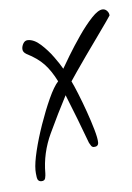

<svg xmlns="http://www.w3.org/2000/svg" viewBox="-39 -407 318 462"><g transform="rotate(-5 120.5 -176.5)"><path d="M43 23Q34 23 32.5 12.5Q31 2 31 -5Q31 -22 38 -51Q45 -80 56.5 -113Q68 -146 80.5 -173.5Q93 -201 104 -213Q91 -239 75.5 -255.5Q60 -272 34 -285Q25 -290 25 -298Q25 -305 29 -311.5Q33 -318 40 -318Q55 -318 71 -303.5Q87 -289 100 -271Q113 -253 119 -242Q124 -251 137 -272.5Q150 -294 166.5 -318Q183 -342 199 -359Q215 -376 226 -376Q232 -376 236.5 -371Q241 -366 241 -360Q241 -360 231.5 -346Q222 -332 207 -311.5Q192 -291 177 -269.5Q162 -248 150.5 -231.5Q139 -215 136 -210Q141 -200 149.5 -179Q158 -158 166.5 -134Q175 -110 181 -89Q187 -68 187 -58Q187 -48 176 -48Q172 -48 169.5 -51.5Q167 -55 165 -59Q154 -89 142.5 -118.5Q131 -148 119 -178Q97 -136 75.5 -90Q54 -44 54 5Q54 10 52.5 16.5Q51 23 43 23Z"/></g></svg>

Font: Licorice
Style: Regular
Weight: 400
Designer: Robert E. Leuschke
Foundry: Robert E. Leuschke
Version: Version 1.010; ttfautohint (v1.8.3)